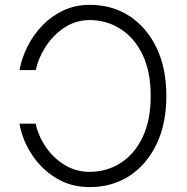

<svg xmlns="http://www.w3.org/2000/svg" viewBox="-20 -757 766 787"><path d="M60 -469.8Q69.2 -519.9 93.4 -567.6Q117.5 -615.4 154.8 -653.8Q192.1 -692.1 240.9 -714.7Q289.8 -737.2 347.7 -737.2Q439.6 -737.2 510.5 -691.2Q581.3 -645.2 621.6 -561.4Q661.9 -477.6 661.9 -363.6Q661.9 -250 621.6 -166Q581.3 -82 510.5 -36Q439.6 9.9 347.7 9.9Q270.2 9.9 209.7 -27.2Q149.1 -64.3 110.4 -123.8Q71.7 -183.2 59.7 -250H126.4Q136.7 -200.3 167.4 -155Q198.2 -109.7 244.5 -81.1Q290.8 -52.6 347.7 -52.6Q416.5 -52.6 473.4 -88.2Q530.2 -123.9 563.9 -193.4Q597.7 -262.8 597.7 -363.6Q597.7 -464.5 563.9 -533.7Q530.2 -603 473.4 -638.8Q416.5 -674.7 347.7 -674.7Q290.8 -674.7 244.5 -644.2Q198.2 -613.6 167.6 -566.6Q137.1 -519.5 126.8 -469.8Z"/></svg>

Font: Inter Zeller Light
Style: Regular
Weight: 300
Designer: Rasmus Andersson; Joe Bland
Foundry: zeller
Version: Version 3.015;git-dec3a8cb1